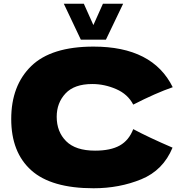

<svg xmlns="http://www.w3.org/2000/svg" viewBox="-20 -996 983 1026"><path d="M40 -360Q40 -539 147 -643Q254 -747 480 -747Q796 -747 903 -530Q813 -499 692 -437Q663 -493 600.5 -520Q538 -547 473 -547Q377 -547 330 -496.5Q283 -446 283 -372Q283 -292 333.5 -241.5Q384 -191 488 -191Q571 -191 620 -218.5Q669 -246 692 -306Q774 -262 902 -207Q852 -86 735 -38Q618 10 480 10Q254 10 147 -86Q40 -182 40 -360ZM479 -862 530 -976H638L546 -784H412L321 -976H428Z"/></svg>

Font: Dela Gothic One
Style: Regular
Weight: 400
Designer: aratakana
Foundry: aratakana
Version: Version 1.004